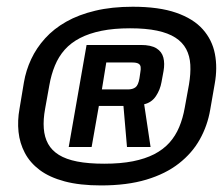

<svg xmlns="http://www.w3.org/2000/svg" viewBox="-20 -759 662 570"><path d="M280 -208.5Q357.5 -208.5 414.8 -225.8Q472 -243 511.2 -273.8Q550.5 -304.5 573.2 -345.2Q596 -386 604 -433L617.5 -510.5Q626 -557.5 618 -599Q610 -640.5 582 -672Q554 -703.5 503 -721.2Q452 -739 374 -739Q312 -739 262.8 -727.2Q213.5 -715.5 176.5 -694.5Q139.5 -673.5 113.8 -645Q88 -616.5 72.5 -583.2Q57 -550 51 -514.5L38 -436.5Q31.5 -401 35 -367.5Q38.5 -334 53.8 -305Q69 -276 98 -254.2Q127 -232.5 172 -220.5Q217 -208.5 280 -208.5ZM289.5 -273Q242.5 -273 209.2 -279.5Q176 -286 154.8 -299.2Q133.5 -312.5 122.8 -332Q112 -351.5 110 -377.8Q108 -404 114 -436.5L126.5 -506Q132 -537.5 143 -564.2Q154 -591 172.2 -611.5Q190.5 -632 217.5 -646Q244.5 -660 281.2 -667.5Q318 -675 366 -675Q413 -675 446.2 -668Q479.5 -661 500.8 -647.2Q522 -633.5 532.8 -613.2Q543.5 -593 545 -566.8Q546.5 -540.5 541 -508L528.5 -439.5Q523 -408 512 -381.8Q501 -355.5 482.8 -335.2Q464.5 -315 437.8 -301.2Q411 -287.5 374.5 -280.2Q338 -273 289.5 -273ZM184 -322.5H252L273.5 -444.5H346.5L357 -322.5H427L408 -449.5Q430 -454.5 442.8 -473.5Q455.5 -492.5 459.5 -515.5L465.5 -548Q469.5 -570.5 465 -588Q460.5 -605.5 444.5 -615.5Q428.5 -625.5 398 -625.5H237ZM282.5 -493.5 295.5 -573.5H372Q385 -573.5 390.8 -570.2Q396.5 -567 397.5 -560.5Q398.5 -554 396.5 -543.5L394 -526.5Q390.5 -506 382.2 -499.8Q374 -493.5 359.5 -493.5Z"/></svg>

Font: Anybody UltraCondensed Thin SemiBold
Style: Italic
Weight: 600
Italic angle: -10°
Version: Version 1.111